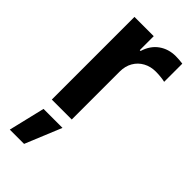

<svg xmlns="http://www.w3.org/2000/svg" viewBox="-247 -599 887 887"><g transform="rotate(45 196.0 -156.0)"><path d="M64 0V-540H189.9V-448.7H195.3Q210 -496.6 245.1 -521.7Q280.3 -546.9 327.6 -546.9Q338.9 -546.9 351.3 -545.9Q363.8 -544.9 373 -543.5V-424.8Q365.2 -427.2 347.4 -429.2Q329.6 -431.2 312.5 -431.2Q278.8 -431.2 252 -416.5Q225.1 -401.9 209.7 -375.2Q194.3 -348.6 194.3 -313V0ZM24.9 235.4 67.4 57.6H191.4L118.2 235.4Z"/></g></svg>

Font: V-Inter
Style: SemiBold-600
Weight: 600
Designer: Rasmus Andersson
Foundry: rsms
Version: Version 4.000;git-4146feb